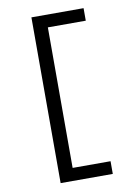

<svg xmlns="http://www.w3.org/2000/svg" viewBox="-102 -891 805 1102"><g transform="rotate(-10 300.0 -340.0)"><path d="M464 143H160V-823H464V-750H243V69H464Z"/></g></svg>

Font: Iosevka Etoile
Style: Regular
Weight: 400
Designer: Belleve Invis
Foundry: Belleve Invis
Version: Version 33.2.4